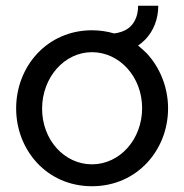

<svg xmlns="http://www.w3.org/2000/svg" viewBox="-20 -636 639 666"><path d="M126 -259C126 -367 203 -455 299 -455C395 -455 473 -369 473 -261C473 -152 395 -66 299 -66C203 -66 126 -151 126 -259ZM459 -478C468 -484 476 -491 484 -499C512 -528 529 -569 529 -616H459C459 -565 433 -536 402 -526C393 -523 385 -521 376 -520C352 -527 326 -531 299 -531C144 -531 36 -406 36 -260C36 -116 142 10 299 10C456 10 563 -116 563 -260C563 -333 535 -401 490 -450C480 -460 470 -469 459 -478Z"/></svg>

Font: Raleway Med
Style: Regular
Weight: 500
Designer: Matt McInerney, Pablo Impallari, Rodrigo Fuenzalida
Foundry: Matt McInerney, Pablo Impallari, Rodrigo Fuenzalida
Version: Version 3.00 July 28, 2015